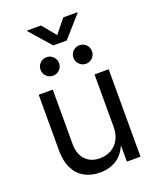

<svg xmlns="http://www.w3.org/2000/svg" viewBox="-167 -1022 925 1127"><g transform="rotate(-20 295.5 -458.0)"><path d="M262.2 6.8Q207 6.8 165.3 -15.9Q123.5 -38.6 100.3 -84.5Q77.1 -130.4 77.1 -199.2V-545.9H165V-206.5Q165 -143.6 198.2 -107.9Q231.4 -72.3 288.6 -72.3Q327.6 -72.3 358.6 -89.4Q389.6 -106.4 407.7 -139.4Q425.8 -172.4 425.8 -218.8V-545.9H514.2V0H429.2V-132.3H440.9Q415.5 -55.7 368.9 -24.4Q322.3 6.8 262.2 6.8ZM400.9 -621.6Q377 -621.6 359.9 -638.7Q342.8 -655.8 342.8 -679.7Q342.8 -703.6 359.9 -720.5Q377 -737.3 400.9 -737.3Q424.8 -737.3 441.7 -720.5Q458.5 -703.6 458.5 -679.7Q458.5 -655.8 441.7 -638.7Q424.8 -621.6 400.9 -621.6ZM195.3 -621.6Q171.4 -621.6 154.3 -638.7Q137.2 -655.8 137.2 -679.7Q137.2 -703.6 154.3 -720.5Q171.4 -737.3 195.3 -737.3Q219.2 -737.3 236.1 -720.5Q252.9 -703.6 252.9 -679.7Q252.9 -655.8 236.1 -638.7Q219.2 -621.6 195.3 -621.6ZM228.5 -923.3 298.8 -837.9 368.2 -923.3H455.6V-918.9L340.3 -788.6H256.8L142.1 -918.9V-923.3Z"/></g></svg>

Font: Inter Variable LoSnoCo
Style: Regular
Weight: 400
Designer: Rasmus Andersson
Foundry: rsms
Version: Version 4.000;git-a52131595; featfreeze: case,dlig,ss01,ss02